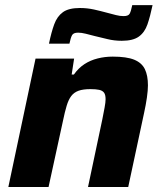

<svg xmlns="http://www.w3.org/2000/svg" viewBox="-20 -743 643 763"><path d="M13.2 0 121.2 -510H274.5L264.8 -446.8H273.6Q291.8 -472.6 315.5 -488.1Q339.1 -503.5 367.9 -510.7Q396.6 -518 428.1 -518Q483.3 -518 513.5 -505.7Q543.6 -493.3 555.8 -468Q567.9 -442.8 567.9 -403.8Q567.9 -384.5 563.8 -355.3Q559.6 -326.1 552.7 -294.7L489.6 0H329.8L386.6 -268.5Q391.6 -293.6 395.6 -315.2Q399.6 -336.7 399.6 -348.5Q399.6 -366.5 393.5 -374.7Q387.3 -383 374.4 -385.9Q361.4 -388.8 339.4 -388.8Q310.1 -388.8 292 -382.3Q273.9 -375.7 263 -361.2Q252.1 -346.7 244.9 -322.6Q237.6 -298.6 230.5 -263.9L173 0ZM174.6 -569.5Q184 -615.1 195.5 -646.4Q206.9 -677.8 229.9 -694.5Q252.8 -711.2 297.5 -711.2Q326.3 -711.2 353.6 -705.2Q380.8 -699.1 405.2 -692.4Q424.7 -687.3 440.7 -683.1Q456.7 -679 471.1 -679Q489.8 -679 495.1 -688.3Q500.5 -697.7 505.6 -722.7H586.3Q576.9 -678.1 566 -646.2Q555 -614.4 531.9 -597.7Q508.7 -580.9 464.1 -580.9Q434.1 -580.9 407.4 -587.5Q380.7 -594.1 356.3 -599.8Q337.3 -604.9 320.5 -609Q303.7 -613.2 290.5 -613.2Q272.2 -613.2 266.6 -603.6Q261.1 -594 255.9 -569.5Z"/></svg>

Font: Saira Thin
Style: Italic
Weight: 100
Italic angle: -12°
Designer: Hector Gatti with collaboration of the Omnibus-Type team
Foundry: Omnibus-Type
Version: Version 1.101